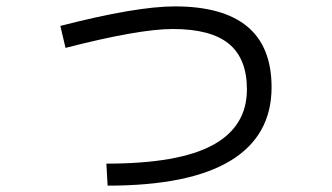

<svg xmlns="http://www.w3.org/2000/svg" viewBox="-20 -563 1040 601"><path d="M168.9 -481.9Q406.7 -543 526.9 -543Q830.1 -543 830.1 -290Q830.1 -138.2 701.7 -60.1Q573.2 18.1 316.9 18.1L313 -50.8Q539.1 -50.8 646 -108.9Q752.9 -167 752.9 -283.2Q752.9 -379.4 696.5 -425.8Q640.1 -472.2 521 -472.2Q415 -472.2 185.1 -413.1Z"/></svg>

Font: WebKoruri
Style: Regular
Weight: 400
Foundry: lindwurm / mohemohe
Version: Version 1.00